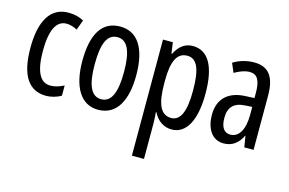

<svg xmlns="http://www.w3.org/2000/svg" viewBox="-98 -774 1866 1241"><g transform="rotate(15 835.0 -153.5)"><path d="M221 10C251 10 292 0 320 -18V-86C289 -70 259 -61 230 -61C161 -61 126 -129 126 -266C126 -404 161 -475 229 -475C252 -475 276 -468 301 -455L326 -522C298 -538 265 -547 223 -547C101 -547 43 -441 43 -265C43 -82 102 10 221 10Z M750 -269C750 -452 684 -547 570 -547C446 -547 389 -446 389 -269C389 -101 449 10 568 10C693 10 750 -102 750 -269ZM472 -269C472 -407 501 -476 570 -476C637 -476 668 -407 668 -269C668 -130 637 -61 570 -61C502 -61 472 -132 472 -269Z M1055 -547C1007 -547 967 -522 938 -464H933L923 -537H857V240H938V0C938 -20 936 -44 934 -72H938C963 -20 1008 10 1060 10C1158 10 1213 -92 1213 -269C1213 -454 1158 -547 1055 -547ZM1037 -477C1104 -477 1130 -407 1130 -268C1130 -127 1100 -61 1038 -61C970 -61 938 -124 938 -265V-285C938 -417 970 -477 1037 -477Z M1467 -547C1416 -547 1369 -534 1327 -508L1353 -447C1391 -469 1424 -480 1454 -480C1505 -480 1526 -442 1526 -360V-325L1465 -322C1352 -317 1288 -256 1288 -150C1288 -65 1325 10 1408 10C1464 10 1503 -18 1531 -74H1533L1545 0H1607V-362C1607 -480 1568 -547 1467 -547ZM1479 -263 1527 -266V-212C1527 -114 1492 -56 1436 -56C1395 -56 1371 -86 1371 -152C1371 -222 1406 -259 1479 -263Z"/></g></svg>

Font: Noto Sans Lao Looped ExtraCondensed
Style: Regular
Weight: 400
Width: 2
Designer: Mark Frömberg, Ben Mitchell
Foundry: The Fontpad Ltd
Version: Version 1.002